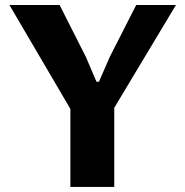

<svg xmlns="http://www.w3.org/2000/svg" viewBox="-20 -735 729 755"><path d="M429.2 -311V0H256.8V-306.6L17.1 -715.3H214.4L317.9 -510.7L359.4 -413.6H369.1L411.6 -511.2L515.6 -715.3H671.9Z"/></svg>

Font: Proza Libre
Style: Bold
Weight: 700
Designer: Jasper de Waard
Foundry: Jasper de Waard
Version: Version 1.000; ttfautohint (v1.4.1.8-43bc)